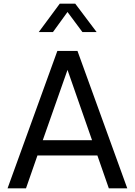

<svg xmlns="http://www.w3.org/2000/svg" viewBox="-20 -1021 731 1041"><path d="M346 -956 267 -847H190L304 -1001H388L504 -847H427ZM400 -745 670 0H570L508 -178H183L121 0H21L291 -745ZM212 -261H479L346 -642Z"/></svg>

Font: Plus Jakarta Display
Style: Regular
Weight: 400
Designer: Gumpita Rahayu
Foundry: Tokotype Studio
Version: Version 1.000;hotconv 1.0.109;makeotfexe 2.5.65596